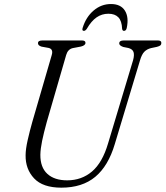

<svg xmlns="http://www.w3.org/2000/svg" viewBox="-20 -896 802 930"><path d="M503.5 -201.5 624.5 -604Q631.5 -629.5 626.8 -643.8Q622 -658 602 -663.5L577 -668.5Q557.5 -675.5 557.5 -685.5Q557.5 -700 579 -700H745Q761.5 -700 761.5 -688Q761.5 -680.5 757.2 -676.5Q753 -672.5 740 -669L711.5 -663Q691.5 -658 679 -645.2Q666.5 -632.5 658 -603L536 -198Q504.5 -92 441.5 -39.5Q378.5 13 277 13Q187.5 13 145.2 -32Q103 -77 104 -144Q104 -173 114.2 -218.2Q124.5 -263.5 136.5 -305.5L230.5 -629Q239.5 -658.5 215 -664L181.5 -670Q163.5 -675.5 164 -687Q164 -700 185 -700H377Q394 -700 394 -688.5Q394 -676 372 -670.5L332.5 -663Q308.5 -657.5 300.5 -629.5L206.5 -305Q192 -252.5 184 -213.8Q176 -175 175.5 -146.5Q175 -85.5 209.2 -54Q243.5 -22.5 305.5 -22.5Q375 -22.5 425.5 -65.2Q476 -108 503.5 -201.5ZM505 -829.5Q473.5 -829.5 448 -812Q422.5 -794.5 400.5 -756.5Q393.5 -746.5 386.5 -746.5Q375.5 -746.5 380.5 -761.5Q396.5 -813.5 433.5 -845Q470.5 -876.5 517.5 -876.5Q564.5 -876.5 584.8 -844.8Q605 -813 594 -761Q591 -746.5 580.5 -746.5Q573 -746.5 571.5 -756.5Q570 -795 553.2 -812.2Q536.5 -829.5 505 -829.5Z"/></svg>

Font: Fraunces 72pt S050 Light
Style: Italic
Weight: 300
Italic angle: -16°
Version: Version 1.000; ttfautohint (v1.8.3)